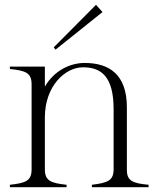

<svg xmlns="http://www.w3.org/2000/svg" viewBox="-20 -776 647 796"><path d="M506 -74V-331C506 -469 431 -515 331 -515C271 -515 205 -484 166 -417V-500H21V-490C87 -483 111 -474 111 -426V-74C111 -26 86 -17 21 -10V0H256V-10C191 -17 166 -26 166 -74V-291C167 -421 251 -497 324 -497C399 -497 451 -460 451 -323V-74C451 -27 426 -18 361 -10V0H596V-10C530 -16 505 -26 506 -74ZM405 -726 378 -756 203 -580 210 -570Z"/></svg>

Font: Sprat Condensed Light
Style: Regular
Weight: 300
Width: 3
Designer: Ethan Nakache
Foundry: Collletttivo
Version: Version 2.000;Glyphs 3.2 (3217)